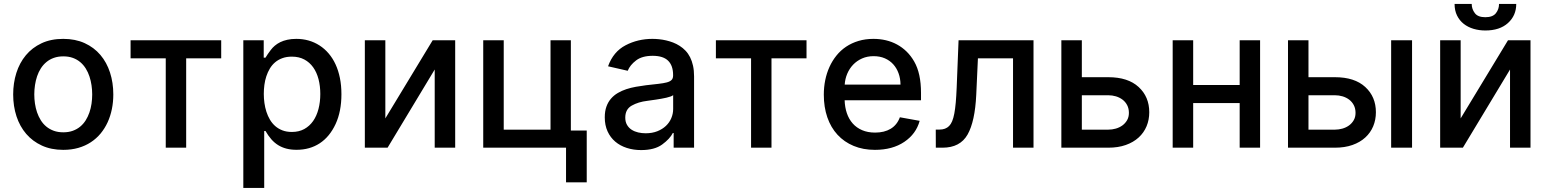

<svg xmlns="http://www.w3.org/2000/svg" viewBox="-20 -750 7864 975"><path d="M301.1 -552.6Q362.6 -552.6 410 -530.9Q457.4 -509.2 489.7 -471.2Q522 -433.2 538.7 -381.6Q555.4 -329.9 555.4 -270.2Q555.4 -231.9 548.1 -196Q540.8 -160.2 526.5 -128.9Q512.1 -97.7 490.8 -71.9Q469.5 -46.2 441.2 -27.7Q413 -9.2 378 0.9Q343 11 301.1 11Q240.1 11 192.8 -10.7Q145.6 -32.3 113.1 -70.1Q80.6 -108 63.7 -159.4Q46.9 -210.9 46.9 -270.2Q46.9 -328.1 63 -379.4Q79.2 -430.8 111.2 -469.3Q143.1 -507.8 190.7 -530.2Q238.3 -552.6 301.1 -552.6ZM154.1 -270.6Q154.1 -247.5 157.5 -224.3Q160.9 -201 168.1 -179.7Q175.4 -158.4 187 -139.7Q198.5 -121.1 215 -107.4Q231.5 -93.8 253 -85.9Q274.5 -78.1 301.5 -78.1Q328.5 -78.1 349.6 -85.8Q370.7 -93.4 387.1 -106.9Q403.4 -120.4 415 -138.7Q426.5 -157 433.9 -178.4Q441.4 -199.9 444.8 -223.4Q448.2 -246.8 448.2 -270.6Q448.2 -293.7 444.8 -316.9Q441.4 -340.2 434.3 -361.7Q427.2 -383.2 415.7 -401.8Q404.1 -420.5 387.8 -434.3Q371.4 -448.2 350 -456Q328.5 -463.8 301.5 -463.8Q274.9 -463.8 253.4 -456.1Q231.9 -448.5 215.6 -434.8Q199.2 -421.2 187.5 -402.9Q175.8 -384.6 168.5 -363.1Q161.2 -341.6 157.7 -318Q154.1 -294.4 154.1 -270.6Z M1103.3 -545.5V-453.8H925.4V0H821.7V-453.8H643.1V-545.5Z M1215.6 -545.5H1319.2V-457H1328.1Q1333.1 -465.6 1339.8 -475.3Q1346.6 -485.1 1355.1 -496.4Q1363.6 -507.8 1375.5 -517.9Q1387.4 -528.1 1403.2 -535.9Q1419 -543.7 1439.3 -548.1Q1459.5 -552.6 1484.7 -552.6Q1550.4 -552.6 1602.6 -519.2Q1628.6 -502.5 1649.1 -478.3Q1669.7 -454.2 1684.1 -422.9Q1698.5 -391.7 1706.1 -353.9Q1713.8 -316.1 1713.8 -271.7Q1713.8 -184.3 1684.3 -120.4Q1654.1 -55.4 1603.7 -22.4Q1553.3 10.7 1485.8 10.7Q1457.7 10.7 1434.8 4.8Q1411.9 -1.1 1392.9 -12.8Q1373.9 -24.5 1358.1 -42.4Q1342.3 -60.4 1328.1 -84.9H1321.7V204.5H1215.6ZM1462 -79.9Q1497.9 -79.9 1524.9 -94.6Q1551.8 -109.4 1570 -135.3Q1588.1 -161.2 1597.3 -196.6Q1606.5 -231.9 1606.5 -272.7Q1606.5 -313.2 1597.5 -348Q1588.4 -382.8 1570.3 -408.2Q1552.2 -433.6 1525.2 -448Q1498.2 -462.4 1462 -462.4Q1435 -462.4 1414.1 -454.7Q1393.1 -447.1 1377.3 -433.8Q1361.5 -420.5 1350.5 -402.2Q1339.5 -383.9 1332.6 -362.9Q1325.6 -342 1322.6 -318.9Q1319.6 -295.8 1319.6 -272.7Q1319.6 -250 1322.8 -226.9Q1326 -203.8 1332.9 -182.4Q1339.8 -160.9 1350.9 -142.2Q1361.9 -123.6 1377.7 -109.7Q1393.5 -95.9 1414.4 -87.9Q1435.4 -79.9 1462 -79.9Z M1832.7 -545.5H1936.8V-148.8L2177.2 -545.5H2291.5V0H2187.5V-397L1948.2 0H1832.7Z M2538 -545.5V-91.6H2775.6V-545.5H2878.9V-87H2959.5V175.8H2854.4V0H2433.9V-545.5Z M3260.3 -317.1Q3297.2 -321.4 3323.3 -324.2Q3349.4 -327.1 3365.9 -331.5Q3382.5 -335.9 3390.3 -343.9Q3398.1 -351.9 3398.1 -366.5V-369Q3398.1 -416.9 3372.7 -441.8Q3347.3 -466.6 3294.4 -466.6Q3240.8 -466.6 3210.2 -443.2Q3179.3 -419.7 3167.6 -390.6L3067.8 -413.4Q3094.5 -487.6 3157 -520.2Q3219.1 -552.6 3293 -552.6Q3308.9 -552.6 3326.7 -550.8Q3344.5 -549 3362.4 -544.9Q3380.3 -540.8 3397.9 -534.1Q3415.5 -527.3 3431.5 -517Q3447.8 -506.7 3461.3 -492.5Q3474.8 -478.3 3484.4 -459.3Q3494 -440.3 3499.3 -416.2Q3504.6 -392 3504.6 -362.2V0H3400.9V-74.6H3396.7Q3381.4 -44.4 3342.3 -16Q3303.6 12.1 3235.4 12.1Q3196.7 12.1 3163 1.2Q3129.3 -9.6 3104.4 -30.7Q3079.5 -51.8 3065.3 -82.9Q3051.1 -114 3051.1 -154.1Q3051.1 -185.4 3059.5 -208.6Q3067.8 -231.9 3082.6 -248.9Q3097.3 -266 3117.2 -277.7Q3137.1 -289.4 3160.3 -297.1Q3183.6 -304.7 3209.2 -309.3Q3234.7 -313.9 3260.3 -317.1ZM3155.2 -152.7Q3155.2 -131 3164.1 -115.8Q3172.9 -100.5 3187.7 -91.1Q3202.4 -81.7 3220.9 -77.4Q3239.3 -73.2 3258.5 -73.2Q3291.9 -73.2 3317.8 -83.5Q3343.8 -93.8 3361.7 -110.8Q3379.6 -127.8 3389 -150.2Q3398.4 -172.6 3398.4 -196.7V-267Q3394.9 -263.5 3385.7 -260.1Q3376.4 -256.7 3364.2 -253.9Q3351.9 -251.1 3337.9 -248.6Q3323.9 -246.1 3310.5 -244.1Q3297.2 -242.2 3285.7 -240.6Q3274.1 -239 3267 -237.9Q3221.6 -232.6 3188.2 -213.8Q3155.2 -195.3 3155.2 -152.7Z M4075.6 -545.5V-453.8H3897.7V0H3794V-453.8H3615.4V-545.5Z M4163.4 -269.2Q4163.4 -307.2 4170.6 -342.9Q4177.9 -378.6 4192.1 -410Q4206.3 -441.4 4227.5 -467.7Q4248.6 -494 4276.6 -512.8Q4304.7 -531.6 4339.5 -542.1Q4374.3 -552.6 4415.5 -552.6Q4448.5 -552.6 4478.7 -545.5Q4508.9 -538.4 4535.3 -524Q4561.8 -509.6 4583.8 -488.1Q4605.8 -466.6 4622.5 -437.5Q4657 -377.5 4657 -278.4V-240.8H4269.2Q4270.2 -205.3 4280.5 -175.1Q4290.8 -144.9 4310.2 -123Q4329.5 -101.2 4358 -89Q4386.4 -76.7 4424 -76.7Q4470.9 -76.7 4503.2 -96.2Q4535.5 -115.8 4549.7 -154.5L4650.2 -136.4Q4632.1 -70 4572.1 -29.5Q4512.1 11 4422.9 11Q4362.9 11 4314.8 -9.1Q4266.7 -29.1 4233 -65.7Q4199.2 -102.3 4181.3 -154.1Q4163.4 -206 4163.4 -269.2ZM4269.5 -320.3H4552.9Q4552.6 -351.2 4543.1 -377.5Q4533.7 -403.8 4516.2 -423.3Q4498.6 -442.8 4473.4 -453.8Q4448.2 -464.8 4416.2 -464.8Q4383.9 -464.8 4357.6 -453.1Q4331.3 -441.4 4312.3 -421.5Q4293.3 -401.6 4282.3 -375.4Q4271.3 -349.1 4269.5 -320.3Z M4731.9 -92H4751.4Q4781.6 -92 4799.7 -110.1Q4808.6 -119 4815.2 -134.6Q4821.7 -150.2 4826.2 -173.8Q4830.6 -197.4 4833.5 -229.8Q4836.3 -262.1 4838.1 -304L4847.7 -545.5H5228.3V0H5124.3V-453.8H4946L4937.5 -268.5Q4931.1 -133.2 4893.5 -66.8Q4855.5 0 4766.3 0H4732.2Z M5369.7 -545.5H5473.7V-358H5608Q5708.1 -358 5762.1 -308.2Q5816.1 -258.5 5816.1 -180Q5816.1 -141.7 5802.4 -108.8Q5788.7 -76 5762.1 -51.7Q5735.4 -27.3 5696.7 -13.7Q5658 0 5608 0H5369.7ZM5473.7 -91.6H5608Q5627.1 -91.6 5646 -96.9Q5664.8 -102.3 5679.5 -112.9Q5694.2 -123.6 5703.5 -139.6Q5712.7 -155.5 5712.7 -176.8Q5712.7 -198.9 5704 -215.7Q5695.3 -232.6 5680.6 -243.8Q5665.8 -255 5647 -260.7Q5628.2 -266.3 5608 -266.3H5473.7Z M6039.1 -545.5V-318.5H6275.2V-545.5H6378.9V0H6275.2V-226.6H6039.1V0H5935V-545.5Z M6520.6 -545.5H6624.6V-358H6758.9Q6859 -358 6913 -308.2Q6967 -258.5 6967 -180Q6967 -141.7 6953.3 -108.8Q6939.6 -76 6913 -51.7Q6886.4 -27.3 6847.7 -13.7Q6808.9 0 6758.9 0H6520.6ZM7044.4 -545.5H7150.6V0H7044.4ZM6624.6 -266.3V-91.6H6758.9Q6778.1 -91.6 6796.9 -96.9Q6815.7 -102.3 6830.4 -112.9Q6845.2 -123.6 6854.4 -139.6Q6863.6 -155.5 6863.6 -176.8Q6863.6 -198.9 6854.9 -215.7Q6846.2 -232.6 6831.5 -243.8Q6816.8 -255 6797.9 -260.7Q6779.1 -266.3 6758.9 -266.3Z M7397.4 -545.5V-148.8L7637.8 -545.5H7752.1V0H7648.1V-397L7408.7 0H7293.3V-545.5ZM7453.5 -730.1Q7453.5 -716.6 7457.6 -705.1Q7461.6 -693.5 7469.5 -683.2Q7484.7 -662.6 7522.7 -662.6Q7560.4 -662.6 7576.3 -682.9Q7592.3 -703.1 7592.3 -730.1H7679.7Q7679.7 -670.8 7637.4 -632.8Q7595.5 -595.2 7522.7 -595.2Q7491.5 -595.2 7463.1 -603.5Q7434.7 -611.9 7413.2 -628.7Q7391.7 -645.6 7379.1 -671Q7366.5 -696.4 7366.5 -730.1Z"/></svg>

Font: Inter P Medium
Style: Regular
Weight: 500
Designer: Rasmus Andersson
Foundry: rsms
Version: Version 3.018;git-588b23468